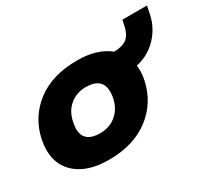

<svg xmlns="http://www.w3.org/2000/svg" viewBox="-116 -751 1048 959"><g transform="rotate(-30 408.0 -271.5)"><path d="M20 -183Q20 -210 26 -240Q50 -356 141 -425.5Q232 -495 376 -495Q491 -495 559 -440Q609 -441 633.5 -461Q658 -481 667 -524L674 -558H816L807 -513Q792 -442 743 -390.5Q694 -339 622 -323Q624 -305 624 -295Q624 -269 618 -240Q593 -124 501.5 -54.5Q410 15 267 15Q151 15 85.5 -38.5Q20 -92 20 -183ZM438 -240Q442 -257 442 -277Q442 -358 347 -358Q294 -358 255.5 -326.5Q217 -295 206 -240Q201 -217 201 -201Q201 -122 296 -122Q349 -122 387.5 -153.5Q426 -185 438 -240Z"/></g></svg>

Font: Prompt Bold
Style: Bold Italic
Weight: 700
Italic angle: -12°
Designer: Katatrad Team
Foundry: CadsonDemak
Version: Version 1.000